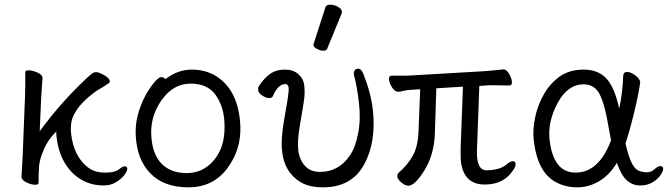

<svg xmlns="http://www.w3.org/2000/svg" viewBox="-20 -784 2859 822"><path d="M72 -27 77 -115 87 -369Q89 -422 88 -475Q88 -483 103 -483Q118 -483 139 -474Q160 -465 162 -452V-449Q159 -414 156 -360L150 -222Q231 -333 325 -424Q354 -454 378 -472Q383 -475 392 -475Q401 -475 415 -468Q449 -452 450 -436Q451 -431 446 -428Q426 -414 404 -401.5Q382 -389 349 -359.5Q316 -330 297.5 -295Q279 -260 284.5 -211.5Q290 -163 308 -127Q326 -91 355.5 -68Q385 -45 428.5 -45Q472 -45 488.5 -58.5Q505 -72 514.5 -72Q524 -72 525 -62.5Q526 -53 513 -35.5Q500 -18 477 -4Q454 10 424 10Q370 10 327 -15.5Q284 -41 257 -87Q230 -133 223 -192L221 -207Q221 -214 221 -221Q186 -187 168 -145Q150 -103 147.5 -74.5Q145 -46 145 -1Q145 7 130 7Q115 7 94.5 -2.5Q74 -12 72 -25Z M688 -445Q741 -486 801 -486Q861 -486 907 -457Q1002 -396 1009 -245Q1013 -143 952.5 -62.5Q892 18 786.5 18Q681 18 623 -42.5Q565 -103 561 -207Q557 -287 602 -374Q622 -410 641 -432Q660 -454 670.5 -454Q681 -454 688 -445ZM779 -43Q828 -43 865 -69.5Q902 -96 923 -142Q944 -188 941 -258Q938 -328 903.5 -377Q869 -426 796 -426Q723 -426 673.5 -357.5Q624 -289 627.5 -207.5Q631 -126 670.5 -84.5Q710 -43 779 -43Z M1373 -752Q1376 -764 1393.5 -764Q1411 -764 1427.5 -754.5Q1444 -745 1444 -732Q1444 -729 1443 -727L1381 -576Q1378 -567 1364.5 -567Q1351 -567 1336.5 -575Q1322 -583 1322 -589.5Q1322 -596 1323 -597ZM1495 -464V-468Q1494 -478 1499.5 -484Q1505 -490 1512 -490Q1526 -490 1534 -472Q1568 -387 1576 -316Q1592 -176 1538.5 -79Q1485 18 1363 18Q1304 18 1267 -4Q1198 -46 1188 -134Q1181 -189 1199.5 -289.5Q1218 -390 1216 -407Q1214 -424 1202 -424Q1170 -424 1148 -372Q1144 -364 1132 -364Q1120 -364 1103.5 -374.5Q1087 -385 1085.5 -397.5Q1084 -410 1090 -418Q1115 -454 1139.5 -470Q1164 -486 1199.5 -486Q1235 -486 1257 -467Q1279 -448 1282.5 -418.5Q1286 -389 1282 -358.5Q1278 -328 1265 -254.5Q1252 -181 1257 -140.5Q1262 -100 1285.5 -74Q1309 -48 1350 -48Q1431 -48 1479 -120Q1502 -154 1513.5 -214Q1525 -274 1516.5 -346Q1508 -418 1495 -464Z M2023 -107Q2029 -55 2062 -55Q2120 -55 2150 -81Q2165 -94 2175.5 -94Q2186 -94 2187.5 -82.5Q2189 -71 2173 -50Q2134 6 2055 6Q1965 6 1953 -94Q1952 -109 1952 -149L1962 -413L1848 -406L1842 -219Q1840 -125 1798.5 -57Q1757 11 1728 11Q1714 11 1698 -3Q1682 -17 1681 -27.5Q1680 -38 1686 -44Q1722 -74 1746 -115Q1770 -156 1772 -226L1779 -402L1748 -400Q1724 -399 1710 -395.5Q1696 -392 1685 -391H1684Q1671 -391 1659 -409Q1647 -427 1645.5 -443.5Q1644 -460 1657 -460H1700Q1726 -460 1740 -461L2050 -479Q2073 -481 2097 -483Q2121 -485 2133 -487H2136Q2148 -487 2159 -469Q2170 -451 2171.5 -434.5Q2173 -418 2161 -418L2097 -419Q2087 -419 2077 -419Q2067 -419 2058 -418L2032 -416L2022 -141Q2021 -122 2023 -107Z M2658 -170Q2679 -74 2709 -56Q2723 -48 2744.5 -46.5Q2766 -45 2781.5 -59Q2797 -73 2807.5 -73Q2818 -73 2819 -62.5Q2820 -52 2808 -34.5Q2796 -17 2774 -3.5Q2752 10 2720.5 10Q2689 10 2664.5 -11Q2640 -32 2621 -87Q2590 -35 2545.5 -8.5Q2501 18 2452 18Q2403 18 2364 -2Q2281 -43 2265 -184Q2260 -229 2271 -281.5Q2282 -334 2308.5 -380.5Q2335 -427 2376.5 -456.5Q2418 -486 2479 -486Q2540 -486 2575.5 -448.5Q2611 -411 2631 -319Q2646 -390 2648 -458Q2649 -476 2664.5 -476Q2680 -476 2699.5 -461.5Q2719 -447 2721 -432Q2714 -381 2695.5 -304.5Q2677 -228 2658 -170ZM2444 -45Q2544 -45 2596 -183Q2591 -209 2586 -237Q2570 -335 2548 -379Q2526 -423 2479 -423Q2410 -423 2367 -342.5Q2324 -262 2333 -185Q2349 -45 2444 -45Z"/></svg>

Font: LXGW WenKai Lite
Style: Regular
Weight: 400
Designer: LXGW / Fontworks Inc.
Foundry: LXGW / Fontworks Inc.
Version: Version 1.511; March 25, 2025